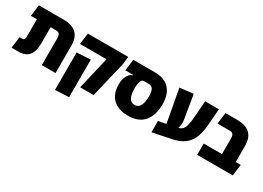

<svg xmlns="http://www.w3.org/2000/svg" viewBox="-16 -1381 3183 2322"><g transform="rotate(30 1575.5 -219.5)"><path d="M26 0 46 -158H80Q103 -158 111 -171.5Q119 -185 119 -211V-451H36L56 -609H396Q521 -609 580.5 -552Q640 -495 640 -382V0H448V-379Q448 -415 433.5 -433Q419 -451 387 -451H311V-221Q311 -112 265 -56Q219 0 121 0Z M984 0 1090 -453H720L740 -609H1304L1291 -498L1172 0ZM736 180V-344L928 -354V170Z M1659 9Q1518 9 1444 -62.5Q1370 -134 1370 -260V-268Q1370 -339 1396 -385.5Q1422 -432 1464 -445V-451H1354L1374 -609H1675Q1812 -609 1881 -533Q1950 -457 1950 -320Q1950 -165 1875.5 -78Q1801 9 1659 9ZM1560 -314Q1560 -234 1584 -189Q1608 -144 1659 -144Q1711 -144 1735.5 -191Q1760 -238 1760 -322Q1760 -383 1742.5 -417Q1725 -451 1679 -451H1616Q1586 -451 1573 -415Q1560 -379 1560 -314Z M2002 40V-118L2109 -139L2025 -597L2213 -619L2267 -291Q2279 -233 2258 -169Q2307 -180 2329 -222.5Q2351 -265 2359 -364L2378 -609H2570L2552 -382Q2547 -317 2532.5 -257.5Q2518 -198 2487 -149Q2456 -100 2401 -65Q2346 -30 2261 -13Z M2618 0V-158H2873V-379Q2873 -415 2858.5 -433Q2844 -451 2812 -451H2642L2662 -609H2821Q2946 -609 3005.5 -552Q3065 -495 3065 -382V-158H3135L3115 0Z"/></g></svg>

Font: Noto Sans Hebrew SemiCondensed Black
Style: Regular
Weight: 900
Width: 4
Designer: Ben Nathan
Foundry: Google LLC
Version: Version 3.001; ttfautohint (v1.8.4.7-5d5b)